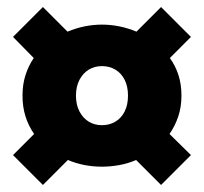

<svg xmlns="http://www.w3.org/2000/svg" viewBox="-20 -602 580 546"><path d="M102 -76 17 -161 77 -221Q61 -244 52.5 -271Q44 -298 44 -330Q44 -362 52.5 -388.5Q61 -415 76 -437L17 -497L102 -582L172 -512Q220 -532 270 -532Q320 -532 368 -512L438 -582L523 -497L463 -437Q479 -415 487.5 -388.5Q496 -362 496 -330Q496 -298 487 -271Q478 -244 462 -221L523 -161L438 -76L367 -147Q344 -137 319 -132.5Q294 -128 270 -128Q218 -128 173 -147ZM270 -246Q291 -246 308 -256Q325 -266 334.5 -285Q344 -304 344 -330Q344 -356 334.5 -375Q325 -394 308 -404Q291 -414 270 -414Q249 -414 232.5 -404Q216 -394 206 -375Q196 -356 196 -330Q196 -304 206 -285Q216 -266 232.5 -256Q249 -246 270 -246Z"/></svg>

Font: Source Sans 3 ExtraLight Black
Style: Regular
Weight: 900
Version: Version 3.052;hotconv 1.1.0;makeotfexe 2.6.0